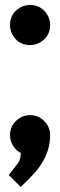

<svg xmlns="http://www.w3.org/2000/svg" viewBox="-20 -600 240 767"><path d="M180.2 -60.1Q180.2 29.8 104 106L63 147L15.1 99.1L50.8 53.2Q63 37.1 63 11.2Q42.5 0 31.2 -19.3Q20 -38.6 20 -60.1Q20 -94.2 44.2 -117.2Q68.4 -140.1 100.1 -140.1Q134.3 -140.1 157.2 -116Q180.2 -91.8 180.2 -60.1ZM180.2 -500Q180.2 -464.4 155.8 -442.1Q131.3 -419.9 100.1 -419.9Q64.5 -419.9 42.2 -444.3Q20 -468.8 20 -500Q20 -535.6 44.4 -557.9Q68.8 -580.1 100.1 -580.1Q135.7 -580.1 158 -555.7Q180.2 -531.2 180.2 -500Z"/></svg>

Font: Zantroke
Style: Regular
Weight: 500
Foundry: gluk
Version: Version 0.36